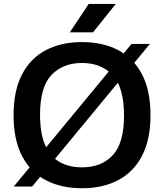

<svg xmlns="http://www.w3.org/2000/svg" viewBox="-20 -968 852 997"><path d="M406 9.5Q298.5 9.5 218.5 -32Q138.5 -73.5 94.5 -157.8Q50.5 -242 50.5 -370Q50.5 -498 94.8 -582.2Q139 -666.5 219 -708Q299 -749.5 406 -749.5Q514 -749.5 593.8 -707.8Q673.5 -666 717.5 -581.8Q761.5 -497.5 761.5 -370Q761.5 -242.5 717.2 -158.2Q673 -74 593 -32.2Q513 9.5 406 9.5ZM406 -99Q506.5 -99 565.2 -161.8Q624 -224.5 624 -367Q624 -514 565 -577.5Q506 -641 406 -641Q306.5 -641 247.2 -578.5Q188 -516 188 -373Q188 -274.5 214.5 -214.2Q241 -154 290 -126.5Q339 -99 406 -99ZM147 0.5H51.5L663 -740H758.5ZM342.5 -800 440.5 -947.5H581L463 -800Z"/></svg>

Font: Encode Sans Semi Expanded SemiBold
Style: Regular
Weight: 600
Width: 6
Designer: Multiple Designers
Foundry: Impallari Type
Version: Version 3.000; ttfautohint (v1.8.3) -l 8 -r 50 -G 200 -x 14 